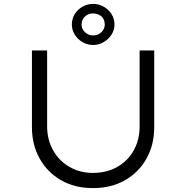

<svg xmlns="http://www.w3.org/2000/svg" viewBox="-20 -959 957 986"><path d="M457 7Q364 7 293.5 -33.5Q223 -74 183.5 -145Q144 -216 144 -306V-700H222V-311Q222 -241 253 -186.5Q284 -132 337.5 -101.5Q391 -71 457 -71Q527 -71 581.5 -101.5Q636 -132 666.5 -186.5Q697 -241 697 -311V-700H772V-305Q772 -216 732.5 -145Q693 -74 622 -33.5Q551 7 457 7ZM458 -728Q429 -728 404 -742.5Q379 -757 364 -781Q349 -805 349 -833Q349 -863 364 -887Q379 -911 404 -925Q429 -939 458 -939Q487 -939 512 -925Q537 -911 552.5 -887Q568 -863 568 -833Q568 -805 552.5 -781Q537 -757 512 -742.5Q487 -728 458 -728ZM458 -777Q483 -777 500.5 -793.5Q518 -810 518 -833Q518 -860 500.5 -875Q483 -890 458 -890Q433 -890 416 -874Q399 -858 399 -833Q399 -810 416.5 -793.5Q434 -777 458 -777Z"/></svg>

Font: Lexend Giga Light
Style: Regular
Weight: 300
Version: Version 1.007